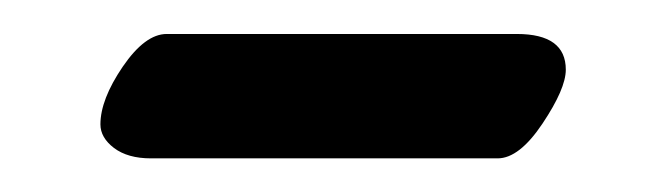

<svg xmlns="http://www.w3.org/2000/svg" viewBox="-20 -311 391 113"><path d="M272.9 -217.8H68.8Q55.2 -217.8 47.1 -223.9Q39.1 -230 39.1 -237.8Q39.1 -252.4 52.2 -271.7Q65.4 -291 78.1 -291H284.2Q313 -291 313 -270Q313 -258.8 299.3 -238.3Q285.6 -217.8 272.9 -217.8Z"/></svg>

Font: Common Serif SemiBold
Style: Regular
Weight: 600
Designer: Philipp H. Poll, Khaled Hosny
Foundry: Stefan Peev, Context Ltd.
Version: Version 1.026